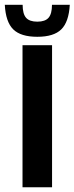

<svg xmlns="http://www.w3.org/2000/svg" viewBox="-50 -791 314 811"><path d="M45.1 0V-600H169.9V0ZM107.6 -635.6Q37.8 -635.6 6 -666.9Q-25.8 -698.1 -29.7 -770.6H45.6Q45.7 -732.5 60.1 -716Q74.5 -699.5 107.6 -699.5Q140.7 -699.5 155.1 -716Q169.5 -732.5 169.6 -770.6H244.8Q240.6 -698.1 208.8 -666.9Q177 -635.6 107.6 -635.6Z"/></svg>

Font: Big Shoulders Stencil Display SC Thin
Style: Regular
Weight: 100
Designer: Patric King
Foundry: XO Type Co
Version: Version 2.001